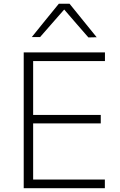

<svg xmlns="http://www.w3.org/2000/svg" viewBox="-20 -988 632 1008"><path d="M104.5 0V-713H531V-667.5H154V-384.5H509V-340H154V-45.5H530.5V0ZM444 -791.5Q412 -828.5 380.5 -864.5Q349 -900.5 317 -938Q284.5 -901 253.5 -865.5Q222.5 -830 190.5 -793.5H147Q182 -837 217.5 -880.8Q253 -924.5 289 -968.5H345Q380.5 -924.5 416.2 -880.5Q452 -836.5 487.5 -792.5Z"/></svg>

Font: Commissioner ExtraLight
Style: Regular
Weight: 200
Designer: Kostas Bartsokas
Foundry: Kostas Bartsokas
Version: Version 1.000; ttfautohint (v1.8.3)